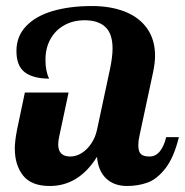

<svg xmlns="http://www.w3.org/2000/svg" viewBox="-20 -600 610 633"><path d="M28.8 -110.8Q28.8 -134.3 36.1 -171.9L62 -294.9H206.1L175.8 -152.8Q171.9 -135.7 171.9 -124Q171.9 -84 211.9 -84Q231.4 -84 249.5 -95.5Q267.6 -106.9 281 -127Q294.4 -147 299.8 -171.9L342.8 -373Q351.1 -413.1 351.1 -439.9Q351.1 -488.8 327.4 -511Q303.7 -533.2 258.8 -533.2Q221.2 -533.2 191.9 -516.8Q162.6 -500.5 146.2 -470.9Q129.9 -441.4 129.9 -402.8Q129.9 -364.3 142.1 -340.8Q89.8 -340.8 62 -361.6Q34.2 -382.3 34.2 -432.1Q34.2 -480 65.7 -513.4Q97.2 -546.9 153.3 -563.5Q209.5 -580.1 283.2 -580.1Q345.2 -580.1 392.1 -561.5Q439 -543 465.1 -506.1Q491.2 -469.2 491.2 -416Q491.2 -393.6 484.9 -362.8L439.9 -152.8Q436 -135.7 436 -121.1Q436 -100.1 444.6 -92Q453.1 -84 473.1 -84Q493.7 -84 507.6 -101.8Q521.5 -119.6 527.8 -147.9H569.8Q553.2 -80.6 525.4 -44.9Q497.6 -9.3 466.3 2Q435.1 13.2 398.9 13.2Q356 13.2 329.8 -11.7Q303.7 -36.6 299.8 -83Q239.7 13.2 144 13.2Q83.5 13.2 56.2 -21.2Q28.8 -55.7 28.8 -110.8Z"/></svg>

Font: Pattaya
Style: Regular
Weight: 400
Designer: Pablo Impallari / Thai characters Designed by Thanarat Vachiruckul and Suppakit Chalermlarp
Foundry: Pablo Impallari
Version: Version 2.001